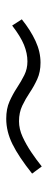

<svg xmlns="http://www.w3.org/2000/svg" viewBox="211 -660 154 616"><g transform="rotate(90 288.0 -352.0)"><path d="M361 -295Q329 -295 305.5 -305.5Q282 -316 261.5 -329.5Q241 -343 221 -353Q201 -363 177 -363Q151 -363 124 -352Q97 -341 62 -314L42 -345Q77 -373 111.5 -389Q146 -405 181 -405Q211 -405 234 -394.5Q257 -384 277 -370.5Q297 -357 319 -346.5Q341 -336 369 -336Q394 -336 419 -347.5Q444 -359 468.5 -375.5Q493 -392 514 -409L537 -378Q483 -335 442.5 -315Q402 -295 361 -295Z"/></g></svg>

Font: MuseoModerno Thin ExtraLight
Style: Italic
Weight: 250
Italic angle: -9°
Version: Version 1.003